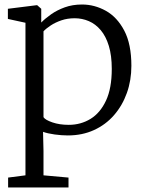

<svg xmlns="http://www.w3.org/2000/svg" viewBox="-20 -590 636 852"><path d="M563 -298Q563 -233.5 543 -177.5Q523 -121.5 486 -79Q449 -36.5 397 -12.8Q345 11 281 11Q254 11 222.8 6.8Q191.5 2.5 171 -5L173 80V188L284 198V242H16V198L93 188V-489L15 -506V-551L143 -567H145L163 -551V-490Q180.5 -508 206.8 -526.5Q233 -545 267.5 -557.5Q302 -570 344 -570Q399.5 -570 449.8 -542Q500 -514 531.5 -454Q563 -394 563 -298ZM311 -509Q279.5 -509 252.5 -499.8Q225.5 -490.5 205 -477Q184.5 -463.5 173 -451V-70Q180.5 -58 212.2 -47Q244 -36 285 -36Q338.5 -36 381.8 -62.5Q425 -89 450.5 -143.8Q476 -198.5 476 -284Q476 -343.5 463 -386.2Q450 -429 427 -456.2Q404 -483.5 374.2 -496.2Q344.5 -509 311 -509Z"/></svg>

Font: Merriweather 7pt Light
Style: Regular
Weight: 300
Designer: Eben Sorkin
Foundry: Eben Sorkin
Version: Version 2.200;gftools[0.9.31]